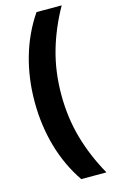

<svg xmlns="http://www.w3.org/2000/svg" viewBox="-149 -855 675 1127"><g transform="rotate(-15 188.0 -291.5)"><path d="M50 -292Q50 -435 87 -563.5Q124 -692 197 -799H350Q283 -680 247.5 -556Q212 -432 212 -292Q212 -152 247.5 -27.5Q283 97 350 216H197Q124 109 87 -20Q50 -149 50 -292Z"/></g></svg>

Font: Noto Sans Sinhala UI ExtraCondensed Black
Style: Regular
Weight: 900
Width: 2
Designer: Jelle Bosma - Monotype Design Team
Foundry: Monotype Imaging Inc.
Version: Version 2.006; ttfautohint (v1.8.4.7-5d5b)